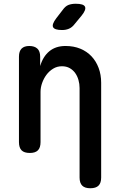

<svg xmlns="http://www.w3.org/2000/svg" viewBox="-20 -805 640 1023"><path d="M196 -316V-48Q196 -18 182 -4Q168 10 139 10Q109 10 95 -4Q81 -18 81 -48V-503Q81 -532 95 -546Q109 -560 136 -560Q164 -560 179 -546Q194 -532 194 -503V-453Q209 -504 243 -532Q277 -560 329 -560Q373 -560 408 -545.5Q443 -531 467.5 -505Q492 -479 505.5 -443Q519 -407 519 -364V141Q519 170 505 184Q491 198 461 198Q432 198 418 184Q404 170 404 141V-336Q404 -358 398 -379Q392 -400 380.5 -416Q369 -432 351.5 -442Q334 -452 310 -452Q284 -452 263 -439Q242 -426 227.5 -406.5Q213 -387 204.5 -363Q196 -339 196 -316ZM377 -676Q364 -659 347.5 -652Q331 -645 311 -645Q271 -645 263 -660Q255 -675 280 -708L314 -752Q328 -772 344.5 -778.5Q361 -785 384 -785Q426 -785 433 -769Q440 -753 415 -722Z"/></svg>

Font: Maple Mono NL SemiBold
Style: Regular
Weight: 600
Monospace: yes
Designer: subframe7536
Version: Version 7.000